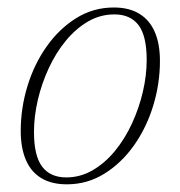

<svg xmlns="http://www.w3.org/2000/svg" viewBox="-20 -470 470 500"><path d="M276.5 -450.5Q316 -450.5 342.8 -434.2Q369.5 -418 383 -387Q396.5 -356 396.5 -311.5Q396.5 -252 379 -194.8Q361.5 -137.5 329 -91.5Q296.5 -45.5 252 -17.8Q207.5 10 154 10Q114.5 10 87.8 -6Q61 -22 47.5 -53.2Q34 -84.5 34 -129Q34 -188.5 51.5 -245.8Q69 -303 101.5 -349Q134 -395 178.5 -422.8Q223 -450.5 276.5 -450.5ZM152.5 -8Q189 -8 221 -26.5Q253 -45 279 -76.5Q305 -108 323.5 -148Q342 -188 352 -230.8Q362 -273.5 362 -314Q362 -376.5 340.8 -404.5Q319.5 -432.5 278 -432.5Q241 -432.5 209.2 -414Q177.5 -395.5 151.5 -364Q125.5 -332.5 107 -292.5Q88.5 -252.5 78.5 -209.8Q68.5 -167 68.5 -126.5Q68.5 -64 89.8 -36Q111 -8 152.5 -8Z"/></svg>

Font: Newsreader 16pt 16pt ExtraLight
Style: Italic
Weight: 250
Italic angle: -17°
Version: Version 1.003